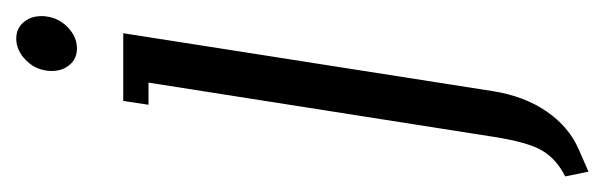

<svg xmlns="http://www.w3.org/2000/svg" viewBox="-284 -280 758 241"><g transform="rotate(-90 95.5 -159.0)"><path d="M-4.9 170.9Q16.6 160.2 27.3 142.3Q38.1 124.5 44.9 80.1L112.8 -352.1H85L89.8 -383.8H174.8L102.1 80.1Q95.7 120.1 76.4 147.9Q57.1 175.8 28.8 188L1 200.2ZM127.4 -473.6Q127.4 -478 127.9 -480Q129.9 -495.6 141.8 -506.8Q153.8 -518.1 168 -518.1Q180.7 -518.1 188.5 -509Q196.3 -500 196.3 -486.3Q196.3 -481.9 195.8 -480Q193.8 -464.4 181.9 -453.1Q169.9 -441.9 155.8 -441.9Q143.1 -441.9 135.3 -450.9Q127.4 -460 127.4 -473.6Z"/></g></svg>

Font: Gawaa
Style: Italic
Weight: 400
Designer: T. Christopher White
Version: Version 1.0